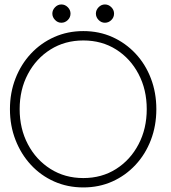

<svg xmlns="http://www.w3.org/2000/svg" viewBox="-20 -808 748 840"><path d="M66 -330.5Q66 -245 102 -176.8Q138 -108.5 201 -68.8Q264 -29 344.5 -29Q425.5 -29 488 -68.8Q550.5 -108.5 586.2 -176.8Q622 -245 622 -330.5Q622 -416 586.2 -484Q550.5 -552 488 -591.5Q425.5 -631 344.5 -631Q264 -631 201 -591.5Q138 -552 102 -484Q66 -416 66 -330.5ZM23.5 -330.5Q23.5 -402.5 47.8 -464.8Q72 -527 115.5 -573.5Q159 -620 217.5 -646Q276 -672 344.5 -672Q413.5 -672 471.5 -646Q529.5 -620 573 -573.5Q616.5 -527 640.2 -464.8Q664 -402.5 664 -330.5Q664 -258 640.2 -195.8Q616.5 -133.5 573 -86.8Q529.5 -40 471.5 -14Q413.5 12 344.5 12Q275.5 12 217 -14Q158.5 -40 115.2 -86.8Q72 -133.5 47.8 -195.8Q23.5 -258 23.5 -330.5ZM439 -708.5Q423 -708.5 411.2 -720.8Q399.5 -733 399.5 -748.5Q399.5 -764 411.2 -776.2Q423 -788.5 439 -788.5Q455 -788.5 467 -776.5Q479 -764.5 479 -748.5Q479 -732 467 -720.2Q455 -708.5 439 -708.5ZM248.5 -708.5Q232.5 -708.5 220.8 -720.8Q209 -733 209 -748.5Q209 -764 220.8 -776.2Q232.5 -788.5 248.5 -788.5Q264.5 -788.5 276.5 -776.5Q288.5 -764.5 288.5 -748.5Q288.5 -732 276.5 -720.2Q264.5 -708.5 248.5 -708.5Z"/></svg>

Font: League Spartan Thin ExtraLight
Style: Regular
Weight: 250
Version: Version 2.002